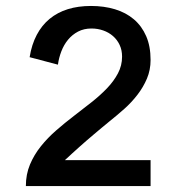

<svg xmlns="http://www.w3.org/2000/svg" viewBox="-20 -628 596 648"><path d="M488.2 -87.6H199.1Q210.8 -98.5 222.9 -109.6Q235.1 -120.7 247.5 -131.8Q260 -143 272.6 -153.9Q285.3 -164.8 298.3 -175.8Q311.3 -186.8 324.5 -197.8Q337.6 -208.8 350.8 -219.5Q375.2 -238.9 399.8 -260.8Q424.3 -282.7 443.9 -308.2Q463.6 -333.7 475.9 -362.7Q488.2 -391.8 488.2 -425.6Q488.2 -472 473.3 -506.1Q458.5 -540.2 431.6 -563Q404.8 -585.7 367.9 -596.8Q331 -607.9 287.1 -607.9Q244.1 -607.9 209.1 -597.1Q174 -586.2 147.5 -564.4Q121 -542.6 104 -510.2Q86.9 -477.8 80 -435L175.5 -409.8Q178.6 -432.7 187 -454.6Q195.4 -476.6 209.5 -493.8Q223.6 -510.9 243.4 -521.4Q263.2 -531.8 288.8 -531.8Q309.7 -531.8 328.4 -525.2Q347.1 -518.7 361.3 -506.3Q375.5 -494 383.7 -476.5Q392 -459 392 -436.9Q392 -406.8 378.1 -380.5Q364.2 -354.1 341.2 -330.1Q318.3 -306.2 289.2 -283.2Q260.2 -260.3 229.6 -236.9Q199.1 -213.6 170.1 -188.3Q141 -163.1 118.1 -134.5Q95.1 -105.9 81.2 -72.8Q67.3 -39.6 67.3 0H488.2Z"/></svg>

Font: Saysettha
Style: Regular
Weight: 400
Designer: John M. Durdin
Foundry: Lao Script for Windows
Version: Version 2.201